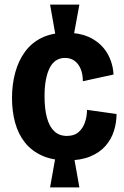

<svg xmlns="http://www.w3.org/2000/svg" viewBox="-20 -736 539 832"><path d="M221 -580 197 -716H324L299 -580ZM197 76 221 -59H300L324 76ZM272 -41Q208 -41 162.5 -61.5Q117 -82 88 -118.5Q59 -155 45.5 -204.5Q32 -254 32 -311Q32 -370 46 -421.5Q60 -473 88.5 -512Q117 -551 161.5 -572.5Q206 -594 267 -594Q332 -594 376.5 -570Q421 -546 445 -505Q469 -464 472 -413L339 -384Q339 -415 329.5 -437.5Q320 -460 303 -472.5Q286 -485 262 -485Q240 -485 223.5 -474.5Q207 -464 196 -443Q185 -422 179 -391Q173 -360 173 -319Q173 -264 183.5 -225.5Q194 -187 215.5 -167Q237 -147 270 -147Q302 -147 321 -164Q340 -181 348.5 -207Q357 -233 357 -260L485 -242Q485 -204 473.5 -168Q462 -132 437 -103.5Q412 -75 371 -58Q330 -41 272 -41Z"/></svg>

Font: Bricolage Grotesque 24pt SemiCondensed
Style: Bold
Weight: 700
Width: 4
Designer: Mathieu Triay
Foundry: Atelier Triay
Version: Version 1.001;gftools[0.9.33.dev8+g029e19f]